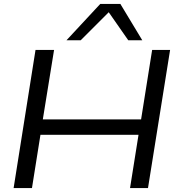

<svg xmlns="http://www.w3.org/2000/svg" viewBox="-20 -953 908 973"><path d="M49 0 160 -700H254L197 -348H695L751 -700H842L730 0H639L682 -270H185L142 0ZM317 -749 488 -933H590L701 -749H630L531 -891L389 -749Z"/></svg>

Font: Georama Extended
Style: Italic
Weight: 400
Width: 7
Italic angle: -9°
Designer: Jean-Baptiste Levee
Foundry: Production Type
Version: Version 1.000